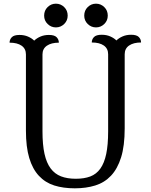

<svg xmlns="http://www.w3.org/2000/svg" viewBox="-20 -1010 819 1044"><path d="M568 -715Q568 -746 544.5 -762.5Q521 -779 479 -779Q479 -796 491 -808.5Q503 -821 533 -821Q559 -821 579.5 -812Q600 -803 613 -790Q626 -803 646.5 -812Q667 -821 693 -821Q723 -821 735 -808.5Q747 -796 747 -779Q706 -779 682 -762.5Q658 -746 658 -715V-312Q658 -217 638.5 -154.5Q619 -92 583.5 -54.5Q548 -17 498 -1.5Q448 14 387 14Q324 14 275 -1.5Q226 -17 191.5 -54Q157 -91 139 -151Q121 -211 121 -300V-714Q121 -745 97.5 -761.5Q74 -778 32 -778Q32 -795 44 -807.5Q56 -820 86 -820Q112 -820 132.5 -811Q153 -802 166 -789Q179 -802 199.5 -811Q220 -820 246 -820Q276 -820 288 -807.5Q300 -795 300 -778Q259 -778 235 -761.5Q211 -745 211 -714V-296Q211 -223 222 -173.5Q233 -124 255.5 -94Q278 -64 312 -51Q346 -38 392 -38Q438 -38 471 -50.5Q504 -63 525.5 -93Q547 -123 557.5 -172.5Q568 -222 568 -296ZM220 -925Q220 -953 239 -971.5Q258 -990 284 -990Q310 -990 329 -971.5Q348 -953 348 -925Q348 -898 329 -879.5Q310 -861 284 -861Q258 -861 239 -879.5Q220 -898 220 -925ZM438 -925Q438 -953 457 -971.5Q476 -990 502 -990Q528 -990 547 -971.5Q566 -953 566 -925Q566 -898 547 -879.5Q528 -861 502 -861Q476 -861 457 -879.5Q438 -898 438 -925Z"/></svg>

Font: Milonga
Style: Regular
Weight: 400
Designer: Pablo Impallari, Brenda Gallo, Rodrigo Fuenzalida
Foundry: Pablo Impallari, Brenda Gallo, Rodrigo Fuenzalida
Version: Version 1.000; ttfautohint (v0.93) -l 8 -r 50 -G 200 -x 14 -